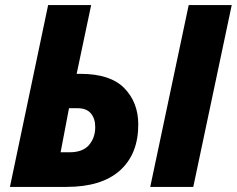

<svg xmlns="http://www.w3.org/2000/svg" viewBox="-20 -734 930 754"><path d="M19 0 169 -714H338L281 -444H296Q413 -444 468 -388Q523 -332 523 -245Q523 -129 451 -64.5Q379 0 241 0ZM570 0 721 -714H890L739 0ZM218 -136H253Q305 -136 329.5 -164.5Q354 -193 354 -235Q354 -268 337 -288.5Q320 -309 285 -309H251Z"/></svg>

Font: Noto Sans Disp ExtBd
Style: Italic
Weight: 800
Italic angle: -12°
Designer: Monotype Design Team
Foundry: Monotype Imaging Inc.
Version: Version 2.000;GOOG;noto-source:20170915:90ef993387c0